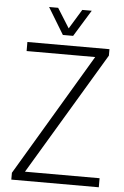

<svg xmlns="http://www.w3.org/2000/svg" viewBox="-59 -910 614 951"><g transform="rotate(5 248.5 -434.0)"><path d="M34 0V-34L395 -641H54V-686H462V-654L98 -45H469V0ZM146 -868H191L265 -750H239L311 -868H358L277 -736H226Z"/></g></svg>

Font: Archivo Condensed Thin
Style: Regular
Weight: 250
Width: 3
Designer: Hector Gatti
Foundry: Omnibus-Type
Version: Version 2.001